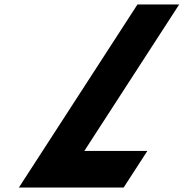

<svg xmlns="http://www.w3.org/2000/svg" viewBox="-20 -845 827 865"><path d="M787.4 -825H599.4L65 0H537L643.9 -165H359.9Z"/></svg>

Font: Hussar
Style: BdWodka
Weight: 700
Foundry: Cannot Into Space Fonts
Version: Version 2.00